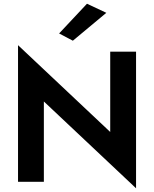

<svg xmlns="http://www.w3.org/2000/svg" viewBox="-20 -978 827 1033"><path d="M372 -759 298 -798 448 -958 552 -909ZM712 -700V35L216 -432V0H77V-735L573 -268V-700Z"/></svg>

Font: Venryn Sans SemiBold
Style: Regular
Weight: 600
Designer: Owen Earl, indestructible type* (font) & Cristiano Sobral (main changes)
Version: Version 3.60;October 28, 2020;FontCreator 13.0.0.2681 64-bit